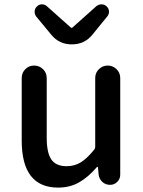

<svg xmlns="http://www.w3.org/2000/svg" viewBox="-20 -852 659 885"><path d="M248 12.7Q80.1 12.7 80.1 -204.1V-492.2Q80.1 -516.6 96.7 -533.2Q113.3 -549.8 137.2 -549.8Q161.1 -549.8 178.2 -533.2Q195.3 -516.6 195.3 -492.2V-217.8Q195.3 -147.5 216.8 -116.7Q238.3 -85.9 287.1 -85.9Q323.2 -85.9 352.1 -103.5Q380.9 -121.1 414.1 -162.1Q418.9 -168 418.9 -175.8V-492.2Q418.9 -516.6 436 -533.2Q453.1 -549.8 476.6 -549.8Q500 -549.8 517.1 -533.2Q534.2 -516.6 534.2 -492.2V-46.9Q534.2 -27.3 520.5 -13.7Q506.8 0 487.3 0Q466.8 0 452.1 -13.2Q437.5 -26.4 434.6 -46.9L431.6 -81.1Q430.7 -83 429.2 -83Q427.7 -83 426.8 -82Q386.7 -35.2 344.2 -11.2Q301.8 12.7 248 12.7ZM310.5 -647.5Q252.9 -647.5 216.8 -691.4L146.5 -776.4Q139.6 -786.1 139.6 -797.9Q139.6 -812.5 150.4 -822.3Q160.2 -832 172.9 -832Q173.8 -832 173.8 -832Q186.5 -832 196.3 -823.2L305.7 -725.6Q307.6 -723.6 310.5 -723.6Q313.5 -723.6 314.5 -725.6L423.8 -823.2Q434.6 -832 448.2 -832Q461.9 -832 471.7 -822.3Q482.4 -812.5 482.4 -797.9Q482.4 -786.1 474.6 -776.4L405.3 -691.4Q369.1 -647.5 311.5 -647.5Z"/></svg>

Font: Gen Jyuu Gothic P Medium
Style: Regular
Weight: 500
Designer: [Source Han Sans]
Ryoko NISHIZUKA  (kana & ideographs); Paul D. Hunt (Latin, Greek & Cyrillic); Wenlong ZHANG  (bopomofo
Version: Version 1.002.20150607